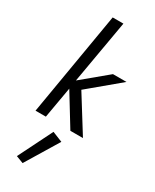

<svg xmlns="http://www.w3.org/2000/svg" viewBox="-276 -848 1014 1255"><g transform="rotate(30 231.0 -220.5)"><path d="M360 -460H462L232 -268L399 0H304L160 -235L119 0H41L173 -780H254L171 -303ZM212 61 289 92 139 339 84 318Z"/></g></svg>

Font: Von Book
Style: Italic
Weight: 400
Version: Version 4.000; ttfautohint (v1.8.4.7-5d5b)